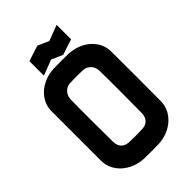

<svg xmlns="http://www.w3.org/2000/svg" viewBox="-255 -965 1069 1069"><g transform="rotate(-45 280.0 -430.0)"><path d="M337 -583C364 -580 392 -555 393 -519C395 -453 394 -249 393 -183C392 -137 364 -122 337 -119C318 -117 243 -117 223 -119C196 -122 168 -137 167 -183C166 -249 165 -453 167 -519C168 -555 196 -580 223 -583C243 -585 318 -585 337 -583ZM45 -153C46 -71 120 0 221 5C241 6 320 6 339 5C440 0 514 -71 515 -153C516 -219 516 -483 515 -549C514 -631 440 -700 339 -705C320 -706 241 -706 221 -705C120 -700 46 -631 45 -549ZM155 -716 247 -751 313 -722 405 -752V-866L313 -831L247 -860L155 -830Z"/></g></svg>

Font: Fervojo
Style: Bold
Weight: 700
Designer: kohakuno
Version: ver.1.0